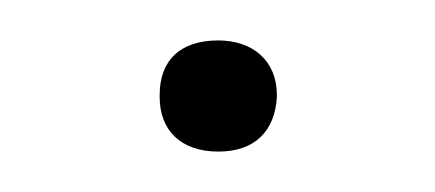

<svg xmlns="http://www.w3.org/2000/svg" viewBox="-20 -66 215 95"><path d="M59 -19V-18C59 -2 69 9 88 9C106 9 116 -1 117 -18V-19C117 -36 105 -46 88 -46C69 -46 59 -36 59 -19Z"/></svg>

Font: LT Wave Text Thin
Style: Regular
Weight: 100
Designer: Daniel Lyons
Version: Version 2.5 (Glyphs App)